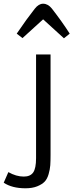

<svg xmlns="http://www.w3.org/2000/svg" viewBox="-119 -790 395 1033"><path d="M75 61V-497H153V43Q153 77 151.5 99Q150 121 142.5 147Q135 173 121 187.5Q107 202 81 212.5Q55 223 18 223Q-54 223 -99 193L-74 136Q-32 160 9 160Q44 160 59.5 138Q75 116 75 61ZM2 -585 -29 -609Q26 -690 68 -743Q89 -770 113 -770Q139 -770 160 -744Q216 -672 256 -609L225 -584L113 -686Z"/></svg>

Font: BreeCF
Style: Light
Weight: 300
Designer: Veronika Burian, Jos Scaglione
Foundry: TypeTogether
Version: Version 0.0.2